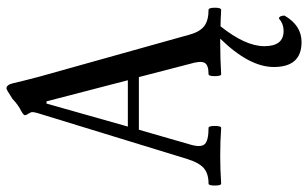

<svg xmlns="http://www.w3.org/2000/svg" viewBox="-206 -514 976 609"><g transform="rotate(-90 282.5 -210.0)"><path d="M4 3Q-2 3 -2 -17Q-2 -37 4 -37Q35 -37 52.5 -51.5Q70 -66 82 -104L228 -580Q231 -590 231 -597Q231 -600 226 -608Q221 -616 221 -619Q221 -624 234 -631Q253 -640 273 -659Q302 -678 306 -678Q318 -678 323 -655Q326 -640 343 -575L477 -96Q486 -64 504 -50.5Q522 -37 555 -37Q562 -37 562 -17Q562 3 555 3Q521 1 503 1Q440 80 440 140Q440 201 488 201Q511 201 528 186Q537 188 537 204Q506 258 453 258Q374 258 374 170Q374 92 464 0H452Q400 0 351 3Q345 3 345 -17Q345 -37 351 -37Q381 -37 387.5 -50Q394 -63 384 -96L342 -258H175L128 -95Q118 -61 129.5 -49Q141 -37 181 -37Q187 -37 187 -17Q187 3 181 3Q138 0 93 0Q49 0 4 3ZM185 -293H332L265 -551H258Z"/></g></svg>

Font: Junicode Cond Medium
Style: Regular
Weight: 500
Width: 3
Designer: Peter S. Baker
Version: Version 2.201